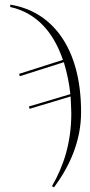

<svg xmlns="http://www.w3.org/2000/svg" viewBox="-20 -564 388 824"><path d="M203 235 212 240C279 149 328 42 328 -83C328 -367 197 -517 24 -544V-534C140 -508 211 -422 250 -307L62 -247L65 -237L254 -297C269 -247 277 -205 282 -160L104 -107L107 -97L283 -150C284 -130 286 -90 286 -78C286 49 253 149 203 235Z"/></svg>

Font: Noto Serif Display ExtraLight
Style: Regular
Weight: 200
Designer: Monotype Design Team
Foundry: Monotype Imaging Inc.
Version: Version 2.009